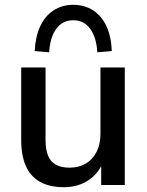

<svg xmlns="http://www.w3.org/2000/svg" viewBox="-20 -768 609 797"><path d="M245 9Q186 9 146.5 -13Q107 -35 87.5 -78.5Q68 -122 68 -188V-488H169V-187Q169 -148 179.5 -122Q190 -96 212.5 -84Q235 -72 269 -72Q307 -72 336 -89Q365 -106 381 -138Q397 -170 397 -212V-488H498V0H400V-107H413Q393 -51 349 -21Q305 9 245 9ZM184 -551 124 -556Q127 -616 147 -659Q167 -702 202.5 -725Q238 -748 284 -748Q331 -748 366.5 -725Q402 -702 422 -659Q442 -616 444 -556L384 -551Q380 -614 354 -649Q328 -684 284 -684Q240 -684 214 -649Q188 -614 184 -551Z"/></svg>

Font: Nunito Sans 12pt ExtraLight 12pt SemiBold
Style: Regular
Weight: 600
Version: Version 3.101;gftools[0.9.27]